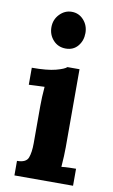

<svg xmlns="http://www.w3.org/2000/svg" viewBox="-86 -799 499 845"><g transform="rotate(10 163.5 -376.5)"><path d="M41 -65Q82 -65 91 -89.5Q100 -114 100 -154V-320Q100 -338 101 -361.5Q102 -385 104 -407Q88 -406 66.5 -405.5Q45 -405 34 -404V-480Q103 -480 140.5 -490Q178 -500 188 -510H242V-161Q242 -147 241 -121.5Q240 -96 238 -73Q254 -75 273.5 -75.5Q293 -76 303 -76V0H41ZM166 -589Q132 -589 110 -613Q88 -637 88 -671Q88 -705 111 -729Q134 -753 165 -753Q197 -753 218.5 -729Q240 -705 240 -671Q240 -637 220 -613Q200 -589 166 -589Z"/></g></svg>

Font: Lora
Style: Bold
Weight: 700
Designer: Olga Karpushina, Alexei Vanyashin (Cyrillic)
Foundry: Cyreal
Version: Version 3.006; ttfautohint (v1.8.4.7-5d5b);gftools[0.9.30]